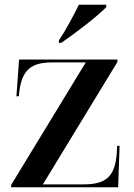

<svg xmlns="http://www.w3.org/2000/svg" viewBox="-20 -786 562 806"><path d="M227 -616V-606H237C296 -646 393 -721 426 -756V-766H311C289 -721 256 -659 227 -616ZM27 0H476L482 -174H472L470 -140C462 -46 426 -12 331 -12H160L473 -526V-536H60L49 -382H59L61 -402C73 -492 110 -524 199 -524H340L27 -10Z"/></svg>

Font: Noto Serif Display SemiBold
Style: Regular
Weight: 600
Designer: Monotype Design Team
Foundry: Monotype Imaging Inc.
Version: Version 2.009